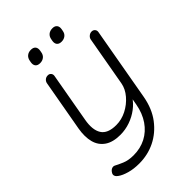

<svg xmlns="http://www.w3.org/2000/svg" viewBox="-260 -787 1087 1087"><g transform="rotate(-45 283.5 -244.0)"><path d="M523.4 -519.5Q536.1 -519.5 543.5 -510.7Q550.8 -502 548.8 -490.2L470.7 -48.8Q456.1 32.2 414.1 87.4Q372.1 142.6 313.5 171.4Q254.9 200.2 185.5 200.2Q142.6 200.2 107.9 190.4Q73.2 180.7 52.7 166Q42 159.2 37.6 148.9Q33.2 138.7 40 127.9Q47.9 114.3 59.1 109.9Q70.3 105.5 80.1 110.4Q95.7 119.1 125.5 131.8Q155.3 144.5 196.3 144.5Q251 144.5 295.4 121.6Q339.8 98.6 369.6 55.2Q399.4 11.7 410.2 -47.9L422.9 -120.1L424.8 -95.7Q405.3 -64.5 373.5 -40.5Q341.8 -16.6 303.7 -3.4Q265.6 9.8 225.6 9.8Q166 9.8 130.9 -14.6Q95.7 -39.1 84.5 -82Q73.2 -125 83 -182.6L137.7 -490.2Q139.6 -502 148.9 -510.7Q158.2 -519.5 172.9 -519.5Q185.5 -519.5 192.4 -510.7Q199.2 -502 197.3 -490.2L144.5 -192.4Q131.8 -122.1 155.8 -84Q179.7 -45.9 248 -45.9Q291 -45.9 331.1 -66.4Q371.1 -86.9 399.9 -120.6Q428.7 -154.3 435.5 -192.4L488.3 -490.2Q490.2 -502 500.5 -510.7Q510.7 -519.5 523.4 -519.5ZM363.3 -598.6Q343.8 -598.6 335 -609.4Q326.2 -620.1 329.1 -638.7L331.1 -649.4Q334 -668 346.7 -678.7Q359.4 -689.5 379.9 -689.5Q398.4 -689.5 407.2 -678.7Q416 -668 413.1 -649.4L411.1 -638.7Q408.2 -619.1 395 -608.9Q381.8 -598.6 363.3 -598.6ZM191.4 -598.6Q171.9 -598.6 163.1 -609.4Q154.3 -620.1 157.2 -638.7L159.2 -649.4Q162.1 -668 174.8 -678.7Q187.5 -689.5 207 -689.5Q226.6 -689.5 235.4 -678.7Q244.1 -668 241.2 -649.4L239.3 -638.7Q236.3 -619.1 223.1 -608.9Q210 -598.6 191.4 -598.6Z"/></g></svg>

Font: Quicksand
Style: Italic
Weight: 400
Designer: Andrew Paglinawan
Foundry: Andrew Paglinawan
Version: Version 3.006